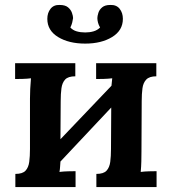

<svg xmlns="http://www.w3.org/2000/svg" viewBox="-20 -755 688 775"><path d="M284 -447Q255 -447 243 -434Q231 -421 228 -398.5Q225 -376 225 -347L224 -193L430 -409Q431 -425 433 -439Q417 -437 399 -436.5Q381 -436 368 -436V-500H611V-447Q583 -447 570.5 -434Q558 -421 555 -398.5Q552 -376 552 -347L551 -143Q551 -126 550.5 -104Q550 -82 548 -61Q563 -63 581.5 -63.5Q600 -64 612 -64V0H369V-53Q398 -53 410 -66Q422 -79 425 -101.5Q428 -124 428 -153L429 -321L224 -103Q223 -92 222.5 -81.5Q222 -71 220 -61Q236 -63 254 -63.5Q272 -64 285 -64V0H42V-53Q71 -53 83 -66Q95 -79 98 -101.5Q101 -124 101 -153V-357Q101 -374 102 -396Q103 -418 105 -439Q90 -437 71.5 -436.5Q53 -436 41 -436V-500H284ZM324 -579Q258 -579 214.5 -605.5Q171 -632 171 -679Q171 -703 184 -719.5Q197 -736 221 -735Q243 -735 254.5 -725.5Q266 -716 270.5 -703Q275 -690 275 -682Q274 -674 271.5 -664Q269 -654 264 -644Q274 -633 289.5 -628.5Q305 -624 324 -624Q342 -624 357.5 -628.5Q373 -633 384 -644Q378 -654 375.5 -664Q373 -674 373 -682Q373 -690 377 -703Q381 -716 392.5 -725.5Q404 -735 425 -735Q450 -736 463 -719.5Q476 -703 476 -679Q476 -632 432.5 -605.5Q389 -579 324 -579Z"/></svg>

Font: Lora SemiBold
Style: Regular
Weight: 600
Designer: Olga Karpushina, Alexei Vanyashin (Cyrillic)
Foundry: Cyreal
Version: Version 3.011; ttfautohint (v1.8.4.7-5d5b)